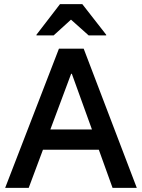

<svg xmlns="http://www.w3.org/2000/svg" viewBox="-20 -911 688 931"><path d="M5 0 265.8 -675H385.8L643.3 0H525.8L459.2 -185H188.3L119.2 0ZM224.2 -283.3H425.8L328.3 -553.3H325ZM156.7 -739.2V-742.5L270.8 -890.8H379.2L495 -742.5V-739.2H410L324.2 -815.8L240 -739.2Z"/></svg>

Font: Funnel Sans Light Medium
Style: Regular
Weight: 500
Version: Version 1.000